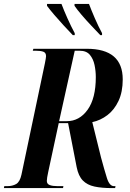

<svg xmlns="http://www.w3.org/2000/svg" viewBox="-54 -964 667 984"><path d="M-34 0 -32 -10H-16Q10 -10 29 -21Q48 -32 56 -69L176 -639Q182 -669 182 -676Q182 -694 168 -699Q154 -704 130 -704H114L117 -714H391Q575 -714 575 -557Q575 -493 553.5 -447Q532 -401 496.5 -374Q461 -347 419 -338L464 -156Q481 -93 494 -51.5Q507 -10 530 -10H538L536 0H520Q467 0 430 -8Q393 -16 370.5 -39Q348 -62 339 -107L295 -333H247L193 -82Q186 -50 186 -37Q186 -21 201 -15.5Q216 -10 241 -10H271L269 0ZM288 -343Q353 -343 395 -401.5Q437 -460 437 -569Q437 -600 430.5 -631Q424 -662 406.5 -683Q389 -704 354 -704H329L249 -343ZM319 -784Q298 -806 272.5 -833.5Q247 -861 224 -888Q201 -915 187 -934V-944H261Q273 -912 291.5 -870.5Q310 -829 329 -794V-784ZM460 -784Q439 -806 413 -833.5Q387 -861 364 -888Q341 -915 328 -934V-944H402Q414 -912 432 -870.5Q450 -829 469 -794V-784Z"/></svg>

Font: Noto Serif Display ExtraCondensed
Style: Bold Italic
Weight: 700
Width: 2
Italic angle: -12°
Designer: Monotype Design Team
Foundry: Monotype Imaging Inc.
Version: Version 2.009